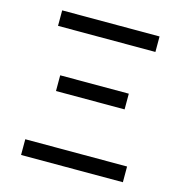

<svg xmlns="http://www.w3.org/2000/svg" viewBox="-99 -747 798 838"><g transform="rotate(15 300.0 -328.0)"><path d="M70 0V-71H530V0ZM145 -309V-380H455V-309ZM80 -586V-656H520V-586Z"/></g></svg>

Font: SauceCodePro NFM
Style: Regular
Weight: 400
Monospace: yes
Designer: Paul D. Hunt, Teo Tuominen
Foundry: Adobe
Version: Version 2.042;hotconv 1.1.0;makeotfexe 2.6.0;Nerd Fonts 3.3.